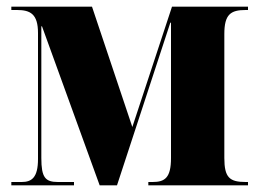

<svg xmlns="http://www.w3.org/2000/svg" viewBox="-20 -556 776 576"><path d="M14 0H202V-10H154C116 -10 104 -23 104 -82V-477H106L279 0H331L491 -488H493V-82C493 -23 475 -10 438 -10H425V0H724V-10H717C669 -10 653 -23 653 -82V-454C653 -513 672 -526 717 -526H724V-536H496L377 -175L256 -536H14V-526H31C71 -526 94 -514 94 -457V-79C94 -23 75 -10 45 -10H14Z"/></svg>

Font: Noto Serif Display Condensed Black
Style: Regular
Weight: 900
Width: 3
Designer: Monotype Design Team
Foundry: Monotype Imaging Inc.
Version: Version 2.009